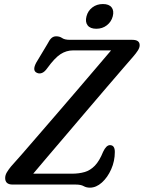

<svg xmlns="http://www.w3.org/2000/svg" viewBox="-20 -892 695 928"><path d="M345 0H41Q5 0 5 -31.5Q5 -45.5 13.2 -59.2Q21.5 -73 33 -87Q50.5 -106 85.5 -146.2Q120.5 -186.5 166.5 -239.8Q212.5 -293 263 -351.5Q313.5 -410 362 -466.8Q410.5 -523.5 451 -571Q491.5 -618.5 517 -648.5H334Q300.5 -648.5 272.2 -630Q244 -611.5 208.5 -562.5Q195.5 -544 182.5 -539.2Q169.5 -534.5 158.5 -540Q134.5 -550.5 155 -589L209 -679Q219.5 -700 229 -708.2Q238.5 -716.5 251.5 -716.5Q268.5 -716.5 280.5 -708Q292.5 -699.5 318.5 -699.5H619.5Q655.5 -699.5 655 -673Q655 -661.5 646.2 -647.8Q637.5 -634 623 -617.5Q609.5 -602 576.2 -563.5Q543 -525 497.5 -472Q452 -419 401.2 -359.2Q350.5 -299.5 300.8 -241.2Q251 -183 209 -133.5Q167 -84 140.5 -52.5H327Q361.5 -52.5 389 -60.5Q416.5 -68.5 438.5 -91.2Q460.5 -114 478.5 -158.5Q493.5 -190.5 511.5 -190.5Q535 -190.5 535 -157.5Q535 -113.5 517.5 -74Q500 -34.5 472.5 -9.8Q445 15 414.5 15Q397 15 384 7.5Q371 0 345 0ZM445.5 -753Q416 -753 403.5 -769.5Q391 -786 398 -813Q405 -840 426.5 -856.2Q448 -872.5 477.5 -872.5Q507 -872.5 519.5 -856.2Q532 -840 525 -813Q518 -786.5 496.5 -769.8Q475 -753 445.5 -753Z"/></svg>

Font: Fraunces 72pt SuperSoft
Style: Italic
Weight: 400
Italic angle: -16°
Version: Version 1.000;[b76b70a41]